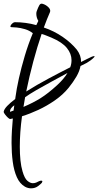

<svg xmlns="http://www.w3.org/2000/svg" viewBox="-41 -551 536 1047"><path d="M128 476Q121 476 112.5 474Q104 472 95 467Q67 451 51 415.5Q35 380 28.5 331Q22 282 22 229Q22 195 24 161Q26 127 29 95L14 98Q10 98 1.5 90Q-7 82 -14 72.5Q-21 63 -21 59Q-19 45 -2 27Q15 9 42 -11Q42 -16 43 -19Q49 -65 62 -123.5Q75 -182 94 -246Q113 -310 138 -370Q119 -385 95 -392Q71 -399 50.5 -401Q30 -403 20 -403Q14 -404 16.5 -410.5Q19 -417 26.5 -423.5Q34 -430 40 -430Q69 -430 99 -426Q129 -422 157 -414L168 -437Q162 -447 159.5 -457Q157 -467 157 -476Q157 -486 160 -492Q167 -511 173.5 -522.5Q180 -534 192 -530Q209 -525 222.5 -512Q236 -499 232 -486Q224 -467 215 -445.5Q206 -424 198 -401Q254 -382 300.5 -350Q347 -318 378 -280Q402 -248 401 -213L433 -229Q450 -238 459 -241.5Q468 -245 472 -245Q478 -245 471 -237.5Q464 -230 452.5 -221.5Q441 -213 432 -208L398 -191Q393 -163 375.5 -133Q358 -103 333 -72Q302 -34 258 -3.5Q214 27 167.5 48.5Q121 70 79 83Q67 171 67 249Q67 289 70.5 323Q74 357 82 384Q93 422 108.5 435Q124 448 138 448Q148 448 156.5 444.5Q165 441 170 438Q178 434 184 434Q190 434 190 439Q190 441 187 446Q183 451 167 463.5Q151 476 128 476ZM102 -52Q159 -88 224.5 -123Q290 -158 342 -184Q349 -202 349 -223Q349 -258 323.5 -289.5Q298 -321 239 -346Q226 -351 213 -356.5Q200 -362 186 -366Q162 -296 140.5 -215.5Q119 -135 102 -52ZM87 32Q141 9 181.5 -16.5Q222 -42 271 -87Q307 -120 327 -153Q283 -129 238.5 -105Q194 -81 157 -59.5Q120 -38 96 -21ZM14 59Q19 57 24 55Q29 53 33 52L37 23Q27 30 20 39Q13 48 14 59Z"/></svg>

Font: Comforter
Style: Regular
Weight: 400
Designer: Robert E. Leuschke
Foundry: Robert E. Leuschke
Version: Version 1.013; ttfautohint (v1.8.3)